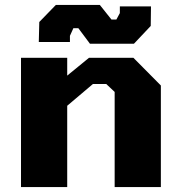

<svg xmlns="http://www.w3.org/2000/svg" viewBox="-20 -757 726 777"><path d="M344 -580 297 -643H277L263 -612V-587H137L139 -668L206 -737H384L431 -678H451L465 -704V-731H591L590 -652L522 -580ZM65 0V-523H252V-451L340 -523H520L631 -411V0H444V-385L410 -417H356L252 -329V0Z"/></svg>

Font: Tomorrow
Style: Bold
Weight: 700
Designer: Tony de Marco, Monica Rizzolli
Foundry: Just in Type
Version: Version 2.002